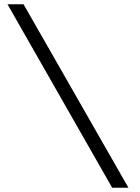

<svg xmlns="http://www.w3.org/2000/svg" viewBox="-20 -706 652 897"><path d="M504 171 15 -686H90L580 171Z"/></svg>

Font: Chivo Medium Light
Style: Regular
Weight: 300
Version: Version 2.002